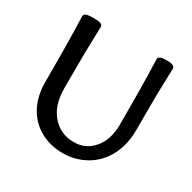

<svg xmlns="http://www.w3.org/2000/svg" viewBox="-148 -802 958 958"><g transform="rotate(30 330.5 -323.5)"><path d="M329.1 6.8Q256.8 6.8 199.2 -25.1Q141.6 -57.1 109.4 -116.7Q77.1 -176.3 77.1 -257.3Q77.1 -490.2 74.7 -551.8Q72.3 -613.3 72.3 -633.8Q72.3 -643.6 83 -648.9Q93.8 -654.3 126 -654.3Q158.7 -654.3 169.2 -648.9Q179.7 -643.6 179.7 -633.8Q179.7 -613.3 177.2 -551.8Q174.8 -490.2 174.8 -279.3Q174.8 -180.7 223.9 -124.5Q272.9 -68.4 349.1 -68.4Q418 -68.4 461.9 -120.6Q505.9 -172.9 505.9 -261.2Q505.9 -490.2 503.4 -551.8Q501 -613.3 501 -633.8Q501 -654.3 547.9 -654.3Q595.2 -654.3 595.2 -633.8Q595.2 -613.3 592.8 -551.8Q590.3 -490.2 590.3 -378.9V-279.3Q590.3 -192.4 556.6 -127.9Q522.9 -63.5 462.2 -28.3Q401.4 6.8 329.1 6.8Z"/></g></svg>

Font: Bainsley
Style: Regular
Weight: 400
Designer: Paul James MIller
Foundry: High-Logic / Made with FontCreator
Version: Version 1.411;March 28, 2021;FontCreator 13.0.0.2683 64-bit